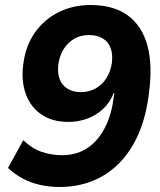

<svg xmlns="http://www.w3.org/2000/svg" viewBox="-20 -736 640 767"><path d="M217 11Q177 11 139.5 2.5Q102 -6 70.5 -23Q39 -40 12 -65L73 -176Q107 -143 146 -129.5Q185 -116 229 -116Q269 -116 303 -130.5Q337 -145 363.5 -174Q390 -203 408 -244.5Q426 -286 433 -339L437 -364H434Q420 -327 392 -301Q364 -275 328.5 -262Q293 -249 253 -249Q190 -249 146.5 -278Q103 -307 83.5 -359.5Q64 -412 73 -479Q82 -553 119.5 -606Q157 -659 214.5 -687.5Q272 -716 341 -716Q434 -716 491 -674Q548 -632 569 -553.5Q590 -475 575 -364Q564 -272 534 -202.5Q504 -133 457.5 -85.5Q411 -38 350.5 -13.5Q290 11 217 11ZM303 -368Q336 -368 362.5 -383Q389 -398 405.5 -424.5Q422 -451 427 -485Q431 -519 422 -544Q413 -569 390.5 -582.5Q368 -596 335 -596Q302 -596 276.5 -581Q251 -566 234.5 -540Q218 -514 213 -479Q209 -446 218 -421Q227 -396 249 -382Q271 -368 303 -368Z"/></svg>

Font: Nunito Sans 7pt ExtraBold
Style: Italic
Weight: 800
Italic angle: -9°
Designer: Vernon Adams
Foundry: Vernon Adams
Version: Version 3.101;gftools[0.9.27]